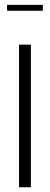

<svg xmlns="http://www.w3.org/2000/svg" viewBox="-20 -788 210 808"><path d="M60.1 -600.1H109.9V0H60.1ZM160.2 -767.6V-742.7H9.8V-767.6Z"/></svg>

Font: Reswysokr
Style: Regular
Weight: 500
Version: Version 0.984